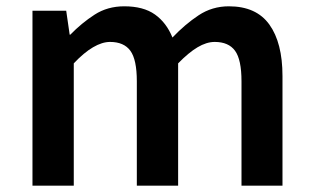

<svg xmlns="http://www.w3.org/2000/svg" viewBox="-20 -589 993 609"><path d="M83 0V-555H190L201 -479H203Q239 -516 280 -542.5Q321 -569 374 -569Q435 -569 471.5 -543Q508 -517 527 -470Q567 -512 610 -540.5Q653 -569 706 -569Q793 -569 834.5 -511Q876 -453 876 -348V0H746V-331Q746 -400 725.5 -428Q705 -456 661 -456Q635 -456 606.5 -439Q578 -422 545 -388V0H414V-331Q414 -400 393.5 -428Q373 -456 329 -456Q304 -456 275 -439Q246 -422 214 -388V0Z"/></svg>

Font: Noto Sans TC Thin SemiBold
Style: Regular
Weight: 600
Version: Version 2.004-H2;hotconv 1.0.118;makeotfexe 2.5.65603